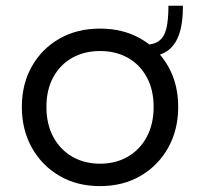

<svg xmlns="http://www.w3.org/2000/svg" viewBox="-20 -638 691 668"><path d="M480.5 -482Q514.5 -482 533 -495.5Q551.5 -509 558.8 -539Q566 -569 566 -618H616.5Q616.5 -554 601.8 -514.8Q587 -475.5 557 -457.5Q527 -439.5 480.5 -439.5ZM328 9.5Q248 9.5 186.8 -26.2Q125.5 -62 90.8 -124.2Q56 -186.5 56 -266Q56 -345.5 90.8 -407Q125.5 -468.5 186.8 -503.5Q248 -538.5 328 -538.5Q408 -538.5 469.2 -503.5Q530.5 -468.5 565.2 -407Q600 -345.5 600 -266Q600 -186.5 565.2 -124.2Q530.5 -62 469.2 -26.2Q408 9.5 328 9.5ZM328 -68.5Q383 -68.5 425 -93Q467 -117.5 490.8 -162Q514.5 -206.5 514.5 -266Q514.5 -325.5 490.8 -369.2Q467 -413 425 -436.8Q383 -460.5 328 -460.5Q273.5 -460.5 231.2 -436.8Q189 -413 165.2 -369.2Q141.5 -325.5 141.5 -266Q141.5 -206.5 165.2 -162Q189 -117.5 231.2 -93Q273.5 -68.5 328 -68.5Z"/></svg>

Font: Epilogue
Style: Regular
Weight: 400
Designer: Tyler Finck
Foundry: Etcetera Type Co
Version: Version 2.112